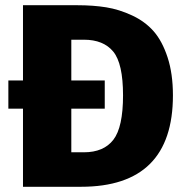

<svg xmlns="http://www.w3.org/2000/svg" viewBox="-20 -715 708 735"><path d="M276 -695Q337 -695 386.5 -687Q436 -679 485.5 -656Q535 -633 568 -595.5Q601 -558 621.5 -495.5Q642 -433 642 -350Q642 0 290 0H68V-299H12V-407H68V-695ZM301 -132Q377 -132 414 -180Q451 -228 451 -350Q451 -472 413.5 -517.5Q376 -563 301 -563H253V-407H381V-299H253V-132Z"/></svg>

Font: FiraGO ExtraBold
Style: Regular
Weight: 800
Designer: bBox Type
Foundry: bBox Type GmbH
Version: Version 1.001;PS 001.001;hotconv 1.0.88;makeotf.lib2.5.64775